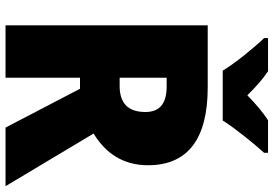

<svg xmlns="http://www.w3.org/2000/svg" viewBox="-164 -802 967 678"><g transform="rotate(90 319.0 -463.5)"><path d="M230 -767H406C433 -810 488 -878 520 -913V-927H405C376 -908 349 -885 317 -854C286 -885 262 -907 232 -927H115V-913C149 -878 205 -809 230 -767ZM289 -714H70V0H255V-263H294L431 0H638L452 -311C523 -354 564 -417 564 -503C564 -643 472 -714 289 -714ZM286 -569C349 -569 376 -542 376 -494C376 -428 340 -403 284 -403H255V-569Z"/></g></svg>

Font: Noto Sans Kannada SemiCondensed Black
Style: Regular
Weight: 900
Width: 4
Designer: Jelle Bosma - Monotype Design Team
Foundry: Monotype Imaging Inc.
Version: Version 2.005